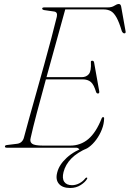

<svg xmlns="http://www.w3.org/2000/svg" viewBox="-20 -737 647 958"><path d="M359.5 0H14Q4.5 0 4.5 -6Q4.5 -12.5 15.5 -13.5L64.5 -19.5Q90 -22.5 98.5 -47.5Q109 -88 125.8 -147.8Q142.5 -207.5 162 -276.8Q181.5 -346 200.8 -415.8Q220 -485.5 236.5 -547.5Q253 -609.5 263.5 -653.5Q268.5 -677 250 -679.5L201.5 -686.5Q190.5 -688.5 190.5 -694Q190.5 -700 200.5 -700H517Q538 -700 550.8 -708.5Q563.5 -717 573 -717Q582 -717 584.5 -704.5L606 -584Q609.5 -570.5 600.5 -570.5Q593.5 -570.5 588 -581Q574.5 -626.5 561.2 -650Q548 -673.5 532.8 -681.8Q517.5 -690 497 -690H305.5Q285.5 -617.5 260.8 -528.5Q236 -439.5 212 -352H387.5Q410.5 -352 423.2 -367.2Q436 -382.5 433.5 -426.5Q432.5 -434 440 -434Q448 -434 449.5 -425.5L475 -282.5Q477 -271.5 470 -270.5Q463 -269.5 459.5 -277.5Q448.5 -315 433.2 -328Q418 -341 391.5 -341H209Q184.5 -252 164 -174.5Q143.5 -97 133 -49Q127.5 -30 139.8 -20.2Q152 -10.5 195 -10.5H330.5Q382 -10.5 420.8 -43.2Q459.5 -76 487.5 -147Q489.5 -152.5 494.5 -152.5Q500 -152.5 499.5 -145.5Q499 -118.5 488.2 -91Q477.5 -63.5 460.2 -40.2Q443 -17 423.5 -2.8Q404 11.5 386 11.5Q378.5 11.5 373.5 5.8Q368.5 0 359.5 0ZM414.5 -7.5 417.5 1.5Q365 24 335.8 54Q306.5 84 297 121.5Q289 153 300.5 170Q312 187 339.5 187Q357.5 187 375.5 177.8Q393.5 168.5 405 153.5Q409 148.5 412.5 149Q417 149.5 414.5 155.5Q405.5 171.5 382.8 186.2Q360 201 330.5 201Q291.5 201 273.8 180Q256 159 265.5 123.5Q275 85 312.8 50.2Q350.5 15.5 414.5 -7.5Z"/></svg>

Font: Fraunces 72pt S000 Thin
Style: Italic
Weight: 100
Italic angle: -16°
Version: Version 1.000; ttfautohint (v1.8.3)